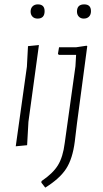

<svg xmlns="http://www.w3.org/2000/svg" viewBox="-20 -665 473 878"><path d="M153 -645Q184 -645 184 -614Q184 -580 152 -580Q137 -580 128.5 -589Q120 -598 120 -612Q120 -627 129 -636Q138 -645 153 -645ZM365 -645Q396 -645 396 -614Q396 -598 387 -589Q378 -580 363 -580Q349 -580 340.5 -589Q332 -598 332 -612Q332 -645 365 -645ZM158 -459 110 -108 104 -1 52 4 103 -360 108 -454ZM376 -456 379 -454 332 -101 322 -18Q312 61 282.5 106.5Q253 152 187 193L169 170L170 163Q222 128 245 90.5Q268 53 276 -11L325 -362L328 -414H249L245 -419L250 -449H329Z"/></svg>

Font: Alegreya Sans Light
Style: Italic
Weight: 300
Italic angle: -7°
Designer: Juan Pablo del Peral
Foundry: Huerta Tipografica
Version: Version 2.007